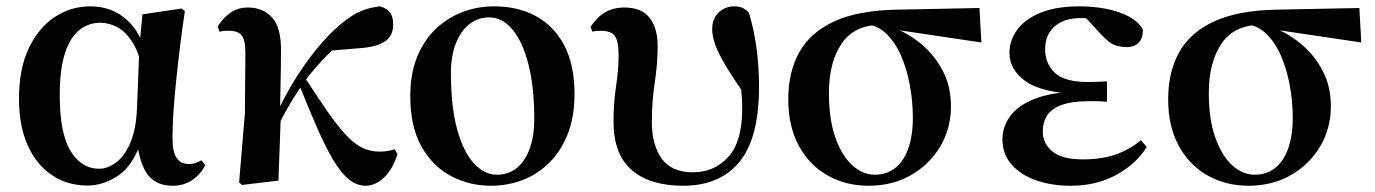

<svg xmlns="http://www.w3.org/2000/svg" viewBox="-20 -572 4353 608"><path d="M256.3 15.5Q193.6 15.5 144.7 -17.2Q95.7 -49.9 68 -111.3Q40.2 -172.8 40.2 -259.4Q40.2 -354.6 71.3 -419.6Q102.3 -484.6 153.6 -518.3Q204.8 -551.9 266.1 -551.9Q335.7 -551.9 383.5 -507.5Q431.3 -463.2 446 -381.8H452.5L431.2 -353.7Q419.2 -407.4 398.7 -439.4Q378.2 -471.4 352 -485.7Q325.8 -499.9 296.4 -499.9Q261.7 -499.9 232.8 -478.2Q204 -456.5 186.6 -406.1Q169.2 -355.7 169.2 -269.8Q169.2 -149.6 203.6 -93.6Q238.1 -37.6 293.5 -37.6Q320.2 -37.6 346.6 -56.6Q372.9 -75.6 391.7 -117.3Q410.5 -159.1 413.8 -227.4L421.6 -428L431.1 -526.6L555.4 -545L565.4 -536.5Q556.9 -481.4 550.1 -424.9Q543.2 -368.4 537.7 -315.4Q532.2 -262.4 529.2 -216.4Q526.2 -170.4 526.2 -135.4Q526.2 -91.4 539.2 -72.1Q552.2 -52.7 577.7 -52.7Q590.9 -52.7 600.2 -56.3Q609.5 -60 618 -64.5L629.7 -49.4Q617 -21.7 590 -2.7Q563 16.2 526.5 16.2Q475.9 16.2 449.1 -17.1Q422.3 -50.5 413.4 -127.3L428.4 -128.7Q402.2 -48.4 355 -16.4Q307.8 15.5 256.3 15.5Z M746.5 13.6 737.2 5.6 755.5 -213.7 757.1 -402.7Q757.3 -445.6 745.3 -460.2Q733.3 -474.7 703.9 -474.7Q696.3 -474.7 689.4 -474.1Q682.5 -473.5 675.2 -471.5L669.4 -488Q683.8 -512.4 707.8 -530.3Q731.9 -548.2 765.3 -548.2Q812.8 -548.2 841.8 -516.5Q870.8 -484.9 869.8 -409.8Q869.8 -363.8 868.6 -315.3Q867.3 -266.7 866.7 -218.7L869.5 -214.9Q867.7 -159.6 865.7 -107Q863.6 -54.3 861.6 0ZM854.1 -159.8 837.9 -180.8H843L851.9 -203.3Q877.3 -260 910.4 -314.3Q943.5 -368.7 981.3 -415.1Q1019 -461.5 1056.2 -493.2Q1093.1 -524.4 1122 -536.5Q1151 -548.7 1183.2 -551.9Q1200.8 -547.5 1212.9 -534.6Q1225.1 -521.8 1225.1 -494.6Q1225.1 -459 1200.2 -441.7Q1175.3 -424.4 1128.2 -420.2L1015.8 -410.8L1100.3 -471.6Q1061.3 -441.7 1021.9 -403.1Q982.5 -364.5 941.7 -311.3L937.1 -304.3Q921.8 -281.2 909 -260.6Q896.1 -240 883.2 -216.5Q870.3 -193 854.1 -159.8ZM1138.5 16.2Q1110.1 16.2 1085.2 -3.7Q1060.4 -23.7 1036.1 -64Q1011.9 -104.3 985.1 -165.2Q958.3 -226.2 925.7 -307.8L944.7 -327.6Q986.7 -262.6 1018.1 -217.6Q1049.5 -172.6 1075.5 -144.7Q1101.5 -116.8 1126.9 -104.4Q1152.3 -91.9 1182.3 -91.9Q1198.5 -91.9 1210.2 -94.3Q1221.8 -96.7 1229.4 -99.3L1238.8 -84.4Q1222.9 -34.2 1195.2 -9Q1167.6 16.2 1138.5 16.2Z M1535.2 16.2Q1465.5 16.2 1407.1 -15.1Q1348.6 -46.4 1313.9 -109.5Q1279.2 -172.7 1279.2 -267.9Q1279.2 -337.8 1300.5 -390.7Q1321.7 -443.6 1358.8 -479.3Q1395.8 -515 1443.5 -533.5Q1491.2 -551.9 1544.6 -551.9Q1619.8 -551.9 1677.3 -520.8Q1734.7 -489.7 1767 -428Q1799.3 -366.2 1799.3 -274.3Q1799.3 -202.9 1778.1 -148.4Q1756.8 -94 1719.9 -57.2Q1683 -20.5 1635.4 -2.1Q1587.8 16.2 1535.2 16.2ZM1552.4 -18.7Q1591.5 -18.7 1617.8 -41Q1644.1 -63.3 1658 -103.1Q1671.9 -142.8 1671.9 -193.3Q1671.9 -296.1 1653.3 -368.4Q1634.8 -440.6 1602.6 -478.8Q1570.5 -517 1529.1 -517Q1493.5 -517 1465.9 -495.1Q1438.3 -473.2 1423.1 -433.5Q1407.9 -393.7 1407.9 -341.7Q1407.9 -231.8 1428.3 -160.1Q1448.6 -88.3 1481.8 -53.5Q1515 -18.7 1552.4 -18.7Z M2143.5 16.2Q2038 16.2 1980.5 -33.5Q1922.9 -83.1 1922.9 -186.6Q1922.9 -246.7 1930.9 -299.3Q1938.9 -351.9 1938.9 -397.3Q1938.9 -441.7 1927 -458.1Q1915.1 -474.5 1882.7 -474.5Q1875.4 -474.5 1868.9 -474Q1862.3 -473.5 1856.3 -471.5L1849.8 -486.5Q1870.7 -518.1 1896.3 -533.1Q1921.8 -548.2 1957.5 -548.2Q2011 -548.2 2036.7 -516.1Q2062.5 -484 2062.5 -425.8Q2062.5 -369.7 2053.3 -310Q2044.2 -250.4 2044.2 -185.4Q2044.2 -112.8 2075.5 -69.6Q2106.9 -26.4 2174.1 -26.4Q2241.5 -26.4 2286 -74.7Q2330.4 -123.1 2330.4 -228.2Q2330.4 -259.1 2326.8 -294.4Q2323.2 -329.7 2317.4 -362.1L2336.8 -361.2L2338.9 -270.9Q2299.9 -327.3 2277 -365.7Q2254.1 -404.1 2244.7 -431.2Q2235.2 -458.2 2235.2 -479.1Q2235.2 -512.9 2255.8 -532.4Q2276.4 -551.9 2305.3 -551.9Q2321.1 -551.9 2332 -546.7Q2343 -541.5 2351.6 -531.4Q2367.1 -480.2 2375.3 -421.8Q2383.6 -363.4 2383.6 -297.8Q2383.6 -133.7 2321.1 -58.7Q2258.7 16.2 2143.5 16.2Z M2730.5 16.2Q2658.9 16.2 2601.1 -16.3Q2543.3 -48.7 2509.8 -110.2Q2476.2 -171.8 2476.2 -257.1Q2476.2 -344.6 2511.4 -407.2Q2546.5 -469.7 2622 -504.3Q2697.4 -538.9 2818.5 -541.4L3081.6 -546.6L3087.7 -437.5L2799.8 -480.3L2772.9 -493.5Q2685.8 -494 2645.4 -434.2Q2604.9 -374.4 2604.9 -277.8Q2604.9 -194.4 2625.4 -136.5Q2645.8 -78.6 2679 -48.6Q2712.1 -18.7 2750.2 -18.7Q2807.3 -18.7 2839 -66.6Q2870.7 -114.5 2870.7 -199.6Q2870.7 -251.2 2861.1 -302.6Q2851.6 -354.1 2832.8 -396.8Q2814 -439.5 2785.4 -466.3Q2756.8 -493.2 2719.2 -495.5L2740.9 -504.5Q2786.2 -496.4 2830.6 -475.4Q2875 -454.4 2911.1 -420.2Q2947.3 -385.9 2969.4 -339.8Q2991.4 -293.6 2991.4 -235.7Q2991.4 -165.4 2957.5 -108.2Q2923.5 -51.1 2864.8 -17.5Q2806.1 16.2 2730.5 16.2Z M3370.9 16.2Q3309.5 16.2 3260.4 -1.2Q3211.4 -18.5 3182.9 -51.5Q3154.4 -84.5 3154.4 -130.8Q3154.4 -168.4 3177 -201.7Q3199.6 -235 3251.8 -257.1Q3304 -279.1 3392.4 -283.1V-274.3Q3277.6 -278.8 3227.1 -315.2Q3176.6 -351.5 3176.6 -404.7Q3176.6 -443.9 3200.9 -477.5Q3225.2 -511 3274.6 -531.5Q3324.1 -551.9 3399 -551.9Q3443 -551.9 3483.7 -543.9Q3524.5 -535.8 3554.9 -519.6Q3585.3 -503.3 3598.7 -479.2Q3600.2 -452.9 3586.8 -437.9Q3573.4 -422.9 3548.1 -422.9Q3526.6 -422.9 3508.6 -429.9Q3490.7 -436.8 3464.2 -466.1L3401.2 -533.9L3462.5 -534.8L3484.7 -509.1Q3457.5 -511.9 3438.4 -513.3Q3419.2 -514.7 3401.4 -514.7Q3349.6 -514.7 3319.6 -488.3Q3289.6 -461.8 3289.6 -416.3Q3289.6 -370.3 3320.5 -341.3Q3351.5 -312.4 3424.1 -312.4Q3438.8 -312.4 3452.7 -312.9Q3466.7 -313.4 3485.4 -314.4V-249.8Q3462.3 -251.6 3450.5 -251.6Q3438.7 -251.6 3429.3 -251.6Q3372.7 -251.6 3340.6 -239.1Q3308.6 -226.7 3295.3 -205.6Q3282.1 -184.5 3282.1 -156.2Q3282.1 -117.7 3312.4 -92.5Q3342.7 -67.3 3408.1 -67.3Q3468.3 -67.3 3512 -82.4Q3555.6 -97.5 3593.2 -127.9L3611.3 -106.5Q3578.7 -53.4 3515.5 -18.6Q3452.3 16.2 3370.9 16.2Z M3933.5 16.2Q3861.9 16.2 3804.1 -16.3Q3746.3 -48.7 3712.8 -110.2Q3679.2 -171.8 3679.2 -257.1Q3679.2 -344.6 3714.4 -407.2Q3749.5 -469.7 3825 -504.3Q3900.4 -538.9 4021.5 -541.4L4284.6 -546.6L4290.7 -437.5L4002.8 -480.3L3975.9 -493.5Q3888.8 -494 3848.4 -434.2Q3807.9 -374.4 3807.9 -277.8Q3807.9 -194.4 3828.4 -136.5Q3848.8 -78.6 3882 -48.6Q3915.1 -18.7 3953.2 -18.7Q4010.3 -18.7 4042 -66.6Q4073.7 -114.5 4073.7 -199.6Q4073.7 -251.2 4064.1 -302.6Q4054.6 -354.1 4035.8 -396.8Q4017 -439.5 3988.4 -466.3Q3959.8 -493.2 3922.2 -495.5L3943.9 -504.5Q3989.2 -496.4 4033.6 -475.4Q4078 -454.4 4114.1 -420.2Q4150.3 -385.9 4172.4 -339.8Q4194.4 -293.6 4194.4 -235.7Q4194.4 -165.4 4160.5 -108.2Q4126.5 -51.1 4067.8 -17.5Q4009.1 16.2 3933.5 16.2Z"/></svg>

Font: Noto Serif HK
Style: Regular
Weight: 200
Designer: Ryoko NISHIZUKA 西塚涼子 (kana & ideographs); Frank Grießhammer (Latin, Greek & Cyrillic); Wenlong ZHANG 张文龙 (bopomofo); San
Foundry: Adobe
Version: Version 2.001;hotconv 1.1.0;makeotfexe 2.6.0